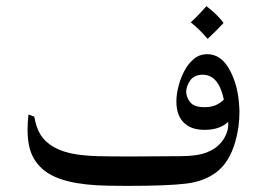

<svg xmlns="http://www.w3.org/2000/svg" viewBox="-20 -601 862 627"><path d="M760 -269Q762 -247 762 -236Q762 -185 748 -137Q729 -71 687 -39Q648 -9 588.5 -1.5Q529 6 397 6Q328 6 295 4Q262 2 232 -3Q165 -14 127.5 -42Q90 -70 77 -116Q70 -143 70 -178Q70 -202 73 -227L92 -220Q98 -184 113 -160Q146 -110 229 -97Q262 -92 301 -91Q340 -90 407 -90L569 -91Q623 -91 654.5 -103Q686 -115 704 -138Q715 -152 721 -169Q727 -186 725 -203Q698 -177 648 -177Q606 -177 583 -198Q556 -222 556 -269Q556 -294 563.5 -321.5Q571 -349 583 -371Q594 -392 612.5 -408Q631 -424 657 -424Q700 -424 727 -378Q754 -332 760 -269ZM642 -357Q614 -357 601 -338Q588 -319 588 -301Q588 -285 600.5 -268Q613 -251 648 -251Q672 -251 687.5 -259Q703 -267 711 -276Q694 -357 642 -357ZM710 -526Q690 -504 658 -474Q631 -506 603 -528Q629 -552 654 -581Q670 -569 685.5 -554Q701 -539 710 -526Z"/></svg>

Font: Mirza
Style: Regular
Weight: 400
Designer: Arabic design by Kourosh Beigpour, Latin design by Eduardo Tunni, engineering by Lasse Fister
Version: Version 1.0010g